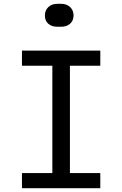

<svg xmlns="http://www.w3.org/2000/svg" viewBox="-20 -985 640 1005"><path d="M254 -79V-641H95V-720H505V-641H346V-79H505V0H95V-79ZM280 -965H300Q329 -965 347 -948Q365 -931 365 -904Q365 -877 347 -861Q329 -845 300 -845H280Q251 -845 233 -860.5Q215 -876 215 -904Q215 -931 233 -948Q251 -965 280 -965Z"/></svg>

Font: JetBrainsMono NF
Style: Regular
Weight: 400
Monospace: yes
Designer: Philipp Nurullin, Konstantin Bulenkov
Foundry: JetBrains
Version: Version 1.0.2; ttfautohint (v1.8.3)